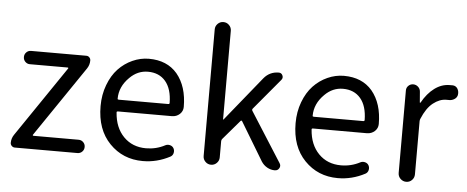

<svg xmlns="http://www.w3.org/2000/svg" viewBox="-52 -925 2597 1067"><g transform="rotate(5 1246.5 -391.5)"><path d="M59.6 0Q49.8 0 42.5 -7.3Q35.2 -14.6 35.2 -24.4Q35.2 -48.8 48.8 -69.3L316.4 -462.9Q318.4 -464.8 317.4 -466.8Q316.4 -468.8 313.5 -468.8H102.5Q87.9 -468.8 77.1 -479.5Q66.4 -490.2 66.4 -505.9Q66.4 -521.5 77.1 -532.2Q87.9 -543 102.5 -543H411.1Q421.9 -543 428.7 -535.6Q435.5 -528.3 435.5 -518.6Q435.5 -494.1 421.9 -473.6L154.3 -80.1Q152.3 -78.1 153.8 -76.2Q155.3 -74.2 157.2 -74.2H409.2Q424.8 -74.2 435.5 -63.5Q446.3 -52.7 446.3 -37.1Q446.3 -21.5 435.5 -10.7Q424.8 0 409.2 0Z M774.4 12.7Q663.1 12.7 588.9 -64Q514.6 -140.6 514.6 -271.5Q514.6 -335 535.2 -389.6Q555.7 -444.3 589.8 -480.5Q624 -516.6 668.5 -536.6Q712.9 -556.6 759.8 -556.6Q861.3 -556.6 918 -490.2Q975.6 -420.9 975.6 -306.6Q975.6 -283.2 958 -266.6Q939.5 -250 914.1 -250H613.3Q605.5 -250 606.4 -243.2Q612.3 -159.2 661.1 -109.4Q710 -59.6 786.1 -59.6Q842.8 -59.6 892.6 -85.9Q904.3 -91.8 918 -88.4Q931.6 -85 938.5 -73.2Q945.3 -60.5 941.9 -46.4Q938.5 -32.2 925.8 -25.4Q853.5 12.7 774.4 12.7ZM605.5 -320.3Q605.5 -315.4 612.3 -315.4H888.7Q895.5 -315.4 895.5 -322.3Q895.5 -322.3 895.5 -322.3Q894.5 -400.4 858.9 -442.4Q823.2 -484.4 760.7 -484.4Q703.1 -484.4 659.2 -440.4Q605.5 -387.7 605.5 -320.3Z M1109.4 -44.9V-751Q1109.4 -769.5 1122.6 -782.7Q1135.7 -795.9 1154.3 -795.9Q1172.9 -795.9 1186 -782.7Q1199.2 -769.5 1199.2 -751V-256.8Q1199.2 -255.9 1200.2 -255.9Q1201.2 -255.9 1202.1 -256.8L1402.3 -503.9Q1434.6 -543 1485.4 -543Q1500 -543 1506.3 -529.3Q1512.7 -515.6 1502.9 -503.9L1358.4 -331.1Q1353.5 -325.2 1357.4 -318.4L1533.2 -42Q1538.1 -34.2 1538.1 -27.3Q1538.1 -20.5 1534.2 -13.7Q1526.4 0 1509.8 0Q1487.3 0 1467.3 -11.2Q1447.3 -22.5 1434.6 -42L1305.7 -255.9Q1301.8 -261.7 1296.9 -256.8L1204.1 -148.4Q1199.2 -142.6 1199.2 -135.7V-44.9Q1199.2 -26.4 1186 -13.2Q1172.9 0 1154.3 0Q1135.7 0 1122.6 -13.2Q1109.4 -26.4 1109.4 -44.9Z M1862.3 12.7Q1751 12.7 1676.8 -64Q1602.5 -140.6 1602.5 -271.5Q1602.5 -335 1623 -389.6Q1643.6 -444.3 1677.7 -480.5Q1711.9 -516.6 1756.3 -536.6Q1800.8 -556.6 1847.7 -556.6Q1949.2 -556.6 2005.9 -490.2Q2063.5 -420.9 2063.5 -306.6Q2063.5 -283.2 2045.9 -266.6Q2027.3 -250 2002 -250H1701.2Q1693.4 -250 1694.3 -243.2Q1700.2 -159.2 1749 -109.4Q1797.9 -59.6 1874 -59.6Q1930.7 -59.6 1980.5 -85.9Q1992.2 -91.8 2005.9 -88.4Q2019.5 -85 2026.4 -73.2Q2033.2 -60.5 2029.8 -46.4Q2026.4 -32.2 2013.7 -25.4Q1941.4 12.7 1862.3 12.7ZM1693.4 -320.3Q1693.4 -315.4 1700.2 -315.4H1976.6Q1983.4 -315.4 1983.4 -322.3Q1983.4 -322.3 1983.4 -322.3Q1982.4 -400.4 1946.8 -442.4Q1911.1 -484.4 1848.6 -484.4Q1791 -484.4 1747.1 -440.4Q1693.4 -387.7 1693.4 -320.3Z M2197.3 -45.9V-505.9Q2197.3 -521.5 2208.5 -532.2Q2219.7 -543 2235.4 -543Q2251 -543 2262.7 -532.2Q2274.4 -521.5 2275.4 -505.9L2280.3 -445.3Q2280.3 -444.3 2281.7 -444.3Q2283.2 -444.3 2284.2 -445.3Q2313.5 -498 2353 -527.3Q2392.6 -556.6 2437.5 -556.6Q2448.2 -556.6 2456.1 -556.6Q2473.6 -554.7 2482.4 -539.1Q2488.3 -528.3 2488.3 -516.6Q2488.3 -510.7 2487.3 -504.9Q2483.4 -489.3 2469.7 -481.4Q2457 -473.6 2442.4 -473.6Q2440.4 -473.6 2438.5 -473.6Q2432.6 -473.6 2425.8 -473.6Q2388.7 -473.6 2352.5 -445.3Q2316.4 -417 2291 -355.5Q2288.1 -349.6 2288.1 -341.8V-45.9Q2288.1 -26.4 2274.9 -13.2Q2261.7 0 2243.2 0Q2224.6 0 2210.9 -13.2Q2197.3 -26.4 2197.3 -45.9Z"/></g></svg>

Font: Gen Jyuu Gothic P Regular
Style: Regular
Weight: 400
Designer: [Source Han Sans]
Ryoko NISHIZUKA  (kana & ideographs); Paul D. Hunt (Latin, Greek & Cyrillic); Wenlong ZHANG  (bopomofo
Version: Version 1.002.20150607